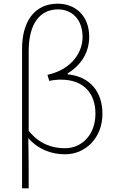

<svg xmlns="http://www.w3.org/2000/svg" viewBox="-20 -826 632 1044"><path d="M136 -548C136 -700 199 -775 296 -775C367 -775 429 -725 429 -624C429 -546 374 -449 238 -419L248 -386C269 -391 291 -393 311 -393C438 -393 499 -315 499 -208C499 -93 425 -20 333 -20C267 -20 195 -41 136 -115ZM100 198H136C136 103 136 18 134 -75C189 -12 262 13 334 13C444 13 537 -75 537 -207C537 -326 471 -409 348 -422V-427C422 -473 465 -541 465 -626C465 -746 384 -806 294 -806C164 -806 100 -704 100 -562Z"/></svg>

Font: Kinto Sans Thin
Style: Regular
Weight: 100
Designer: Authors: Ryoko NISHIZUKA  (kana & ideographs); Paul D. Hunt (Latin, Greek & Cyrillic); Wenlong ZHANG  (bopomofo); Sandol
Foundry: Adobe Systems Incorporated, ookami Inc.
Version: Version 0.001